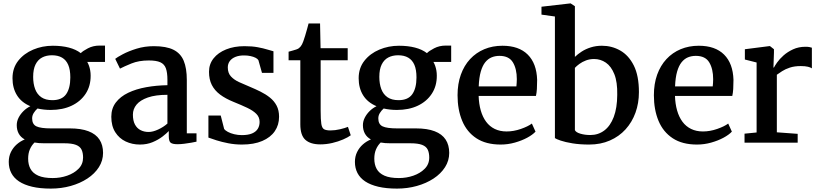

<svg xmlns="http://www.w3.org/2000/svg" viewBox="-20 -839 4817 1129"><path d="M279 270Q215.5 270 169 259Q122.5 248 92 227.8Q61.5 207.5 46.5 178.5Q31.5 149.5 31.5 113Q31.5 81 44.2 55Q57 29 78.2 10.2Q99.5 -8.5 125.5 -19Q102 -32 90.2 -53.2Q78.5 -74.5 78.5 -103Q78.5 -125.5 89.2 -146.8Q100 -168 118 -185.8Q136 -203.5 158.5 -214.5Q106 -236.5 79.8 -278.8Q53.5 -321 53.5 -379Q53.5 -439 87.2 -481.8Q121 -524.5 175 -547.2Q229 -570 290.5 -570Q343.5 -570 385 -559.2Q426.5 -548.5 455 -526.5Q466.5 -539 497.2 -555Q528 -571 565.5 -571H597.5V-475H493Q499 -464.5 503.5 -451.8Q508 -439 510.5 -424.5Q513 -410 513 -394.5Q513.5 -333.5 483.8 -288Q454 -242.5 401.2 -217.5Q348.5 -192.5 278 -192.5Q257 -192.5 237.5 -194.8Q218 -197 200.5 -201Q187 -189 178 -174.2Q169 -159.5 169 -143Q169 -108 194.2 -96Q219.5 -84 279.5 -84H390.5Q457 -84 500.5 -67.2Q544 -50.5 565 -18.2Q586 14 586 60Q586 105.5 561.5 144Q537 182.5 494 210.8Q451 239 395.8 254.5Q340.5 270 279 270ZM290 208Q334.5 208 375 194Q415.5 180 442 153.2Q468.5 126.5 468.5 87.5Q468.5 59.5 459.5 40.8Q450.5 22 426.5 12.8Q402.5 3.5 357 3.5H239.5Q224 3.5 209.8 2.5Q195.5 1.5 183 -1Q165.5 16 155.5 39.5Q145.5 63 145.5 94Q145.5 129 159.5 154.5Q173.5 180 205.2 194Q237 208 290 208ZM288 -250Q344 -250 368.8 -285Q393.5 -320 393.5 -384Q393.5 -429 381.2 -457.5Q369 -486 345 -500Q321 -514 285.5 -514Q252.5 -514 227.8 -501Q203 -488 189 -460Q175 -432 175 -387Q175 -346.5 186.5 -315.5Q198 -284.5 223 -267.2Q248 -250 288 -250Z M802.5 11Q757.5 11 719.2 -7Q681 -25 657.8 -61.5Q634.5 -98 634.5 -152.5Q634.5 -201.5 661.2 -236.5Q688 -271.5 734 -293.5Q780 -315.5 839.5 -326.2Q899 -337 964.5 -338V-369.5Q964.5 -412 955.5 -437Q946.5 -462 922.8 -472.8Q899 -483.5 854.5 -483.5Q796.5 -483.5 753 -465.8Q709.5 -448 685.5 -435.5L657.5 -493Q668 -502 701.8 -520Q735.5 -538 783.2 -552.8Q831 -567.5 885 -567.5Q957.5 -567.5 999.8 -546.5Q1042 -525.5 1060.2 -481.8Q1078.5 -438 1078.5 -368.5V-55H1135.5V-6Q1124.5 -3.5 1105 0Q1085.5 3.5 1063.8 6.2Q1042 9 1024 9Q994.5 9 983.5 0.2Q972.5 -8.5 972.5 -38.5V-68.5Q960 -55 935.8 -36.2Q911.5 -17.5 877.8 -3.2Q844 11 802.5 11ZM854 -63Q879 -63 910.2 -77.5Q941.5 -92 964.5 -112.5V-281.5Q894.5 -281.5 849.5 -265.8Q804.5 -250 783 -224Q761.5 -198 761.5 -165Q761.5 -129.5 773.5 -107Q785.5 -84.5 806.5 -73.8Q827.5 -63 854 -63Z M1402.5 11Q1361.5 11 1322.8 3.5Q1284 -4 1253.2 -13.8Q1222.5 -23.5 1205.5 -30V-159.5H1278L1298 -81Q1304 -72 1319.8 -63.5Q1335.5 -55 1357.2 -49.8Q1379 -44.5 1402 -44.5Q1439 -44.5 1462 -54.2Q1485 -64 1495.8 -81.5Q1506.5 -99 1506.5 -122Q1506.5 -150 1487.5 -169.2Q1468.5 -188.5 1434.2 -204.8Q1400 -221 1353 -240Q1306 -259 1274 -283Q1242 -307 1225.5 -339.5Q1209 -372 1209 -417Q1209 -462 1235.8 -495.8Q1262.5 -529.5 1309.8 -548.5Q1357 -567.5 1417.5 -567.5Q1462.5 -567.5 1495.8 -561.2Q1529 -555 1552 -547.8Q1575 -540.5 1588 -537.5V-410.5H1520.5L1499.5 -485Q1495 -493 1482.8 -499.2Q1470.5 -505.5 1453.2 -509.2Q1436 -513 1417 -513Q1387.5 -513.5 1365.2 -504.8Q1343 -496 1331.2 -480Q1319.5 -464 1319.5 -442.5Q1319.5 -409.5 1338 -389.5Q1356.5 -369.5 1386.2 -356Q1416 -342.5 1448.5 -329Q1481 -315.5 1511.8 -300.2Q1542.5 -285 1567.2 -265.2Q1592 -245.5 1606.5 -218Q1621 -190.5 1621 -152.5Q1621 -104.5 1596 -67.8Q1571 -31 1522 -10Q1473 11 1402.5 11Z M1863 10Q1806 10 1776 -16.5Q1746 -43 1746 -108V-484.5H1677V-535Q1687.5 -538 1699.5 -541.2Q1711.5 -544.5 1722 -548Q1732.5 -551.5 1738 -556Q1744 -561 1748.2 -566.2Q1752.5 -571.5 1756.2 -578.8Q1760 -586 1763.5 -596Q1768.5 -608.5 1774.2 -628.5Q1780 -648.5 1785.8 -668.5Q1791.5 -688.5 1794.5 -701H1862L1865 -555.5H2024.5V-484.5H1865.5V-188Q1865.5 -134.5 1869.5 -110Q1873.5 -85.5 1886 -78.8Q1898.5 -72 1923 -72Q1950 -72 1979.8 -79Q2009.5 -86 2026 -93L2042.5 -43.5Q2026.5 -31.5 1997.8 -19Q1969 -6.5 1933.8 1.8Q1898.5 10 1863 10Z M2314.5 270Q2251 270 2204.5 259Q2158 248 2127.5 227.8Q2097 207.5 2082 178.5Q2067 149.5 2067 113Q2067 81 2079.8 55Q2092.5 29 2113.8 10.2Q2135 -8.5 2161 -19Q2137.5 -32 2125.8 -53.2Q2114 -74.5 2114 -103Q2114 -125.5 2124.8 -146.8Q2135.5 -168 2153.5 -185.8Q2171.5 -203.5 2194 -214.5Q2141.5 -236.5 2115.2 -278.8Q2089 -321 2089 -379Q2089 -439 2122.8 -481.8Q2156.5 -524.5 2210.5 -547.2Q2264.5 -570 2326 -570Q2379 -570 2420.5 -559.2Q2462 -548.5 2490.5 -526.5Q2502 -539 2532.8 -555Q2563.5 -571 2601 -571H2633V-475H2528.5Q2534.5 -464.5 2539 -451.8Q2543.5 -439 2546 -424.5Q2548.5 -410 2548.5 -394.5Q2549 -333.5 2519.2 -288Q2489.5 -242.5 2436.8 -217.5Q2384 -192.5 2313.5 -192.5Q2292.5 -192.5 2273 -194.8Q2253.5 -197 2236 -201Q2222.5 -189 2213.5 -174.2Q2204.5 -159.5 2204.5 -143Q2204.5 -108 2229.8 -96Q2255 -84 2315 -84H2426Q2492.5 -84 2536 -67.2Q2579.5 -50.5 2600.5 -18.2Q2621.5 14 2621.5 60Q2621.5 105.5 2597 144Q2572.5 182.5 2529.5 210.8Q2486.5 239 2431.2 254.5Q2376 270 2314.5 270ZM2325.5 208Q2370 208 2410.5 194Q2451 180 2477.5 153.2Q2504 126.5 2504 87.5Q2504 59.5 2495 40.8Q2486 22 2462 12.8Q2438 3.5 2392.5 3.5H2275Q2259.5 3.5 2245.2 2.5Q2231 1.5 2218.5 -1Q2201 16 2191 39.5Q2181 63 2181 94Q2181 129 2195 154.5Q2209 180 2240.8 194Q2272.5 208 2325.5 208ZM2323.5 -250Q2379.5 -250 2404.2 -285Q2429 -320 2429 -384Q2429 -429 2416.8 -457.5Q2404.5 -486 2380.5 -500Q2356.5 -514 2321 -514Q2288 -514 2263.2 -501Q2238.5 -488 2224.5 -460Q2210.5 -432 2210.5 -387Q2210.5 -346.5 2222 -315.5Q2233.5 -284.5 2258.5 -267.2Q2283.5 -250 2323.5 -250Z M2924 11Q2837.5 11 2781.2 -26Q2725 -63 2697.8 -128.5Q2670.5 -194 2670.5 -279Q2670.5 -346 2689.8 -399.8Q2709 -453.5 2744.2 -491.5Q2779.5 -529.5 2828 -549.8Q2876.5 -570 2934.5 -570Q3031 -570 3083.2 -518Q3135.5 -466 3138.5 -369.5Q3138.5 -338.5 3137 -315.5Q3135.5 -292.5 3131.5 -275H2794.5Q2796 -228 2807 -189.5Q2818 -151 2838.5 -123.2Q2859 -95.5 2889.2 -80.8Q2919.5 -66 2959 -66Q3000.5 -66 3042.8 -80.8Q3085 -95.5 3107.5 -112.5L3129 -65Q3112 -46.5 3080 -29.2Q3048 -12 3007.2 -0.5Q2966.5 11 2924 11ZM2795 -331H3016.5Q3017.5 -340 3018.2 -352Q3019 -364 3019 -373.5Q3019 -434 2996 -472.2Q2973 -510.5 2917 -510.5Q2892 -510.5 2870.8 -501.8Q2849.5 -493 2833.2 -472.8Q2817 -452.5 2807 -417.8Q2797 -383 2795 -331Z M3164 -753V-799.5L3333.5 -819H3335.5L3360.5 -802.5V-504.5Q3377 -520.5 3400.5 -535.8Q3424 -551 3454.2 -560.5Q3484.5 -570 3519.5 -570Q3577.5 -570 3627 -542Q3676.5 -514 3706.8 -454Q3737 -394 3737 -297Q3737 -232.5 3716.8 -176.5Q3696.5 -120.5 3658.5 -78.5Q3620.5 -36.5 3566.2 -12.8Q3512 11 3444.5 11Q3390 11 3347 4Q3304 -3 3277 -12.2Q3250 -21.5 3243 -27V-742ZM3473.5 -492Q3448 -492 3426 -483.8Q3404 -475.5 3387.2 -463.2Q3370.5 -451 3360.5 -440V-74Q3366.5 -60.5 3393 -52.8Q3419.5 -45 3451 -45Q3498 -45 3533.5 -71.8Q3569 -98.5 3589 -151.2Q3609 -204 3609.5 -281.5Q3611 -356.5 3592.5 -402.8Q3574 -449 3542.8 -470.5Q3511.5 -492 3473.5 -492Z M4078.5 11Q3992 11 3935.8 -26Q3879.5 -63 3852.2 -128.5Q3825 -194 3825 -279Q3825 -346 3844.2 -399.8Q3863.5 -453.5 3898.8 -491.5Q3934 -529.5 3982.5 -549.8Q4031 -570 4089 -570Q4185.5 -570 4237.8 -518Q4290 -466 4293 -369.5Q4293 -338.5 4291.5 -315.5Q4290 -292.5 4286 -275H3949Q3950.5 -228 3961.5 -189.5Q3972.5 -151 3993 -123.2Q4013.5 -95.5 4043.8 -80.8Q4074 -66 4113.5 -66Q4155 -66 4197.2 -80.8Q4239.5 -95.5 4262 -112.5L4283.5 -65Q4266.5 -46.5 4234.5 -29.2Q4202.5 -12 4161.8 -0.5Q4121 11 4078.5 11ZM3949.5 -331H4171Q4172 -340 4172.8 -352Q4173.5 -364 4173.5 -373.5Q4173.5 -434 4150.5 -472.2Q4127.5 -510.5 4071.5 -510.5Q4046.5 -510.5 4025.2 -501.8Q4004 -493 3987.8 -472.8Q3971.5 -452.5 3961.5 -417.8Q3951.5 -383 3949.5 -331Z M4358 0V-53L4429 -60V-471.5L4360 -489V-549.5L4505 -568H4507.5L4531 -549.5V-530L4528 -442H4531Q4535.5 -451.5 4549.5 -471.5Q4563.5 -491.5 4587.2 -512.8Q4611 -534 4643.5 -549Q4676 -564 4716.5 -564Q4731 -564 4739.8 -562.2Q4748.5 -560.5 4754 -558.5V-437Q4747 -442.5 4730.8 -446.5Q4714.5 -450.5 4688.5 -450.5Q4651.5 -450.5 4624.5 -441.5Q4597.5 -432.5 4579 -420.5Q4560.5 -408.5 4548 -399.5V-61L4670.5 -52V0Z"/></svg>

Font: Merriweather Light 18pt SemiBold
Style: Regular
Weight: 600
Version: Version 2.100